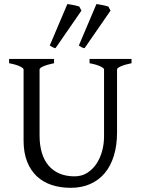

<svg xmlns="http://www.w3.org/2000/svg" viewBox="-20 -903 694 938"><path d="M622.6 -594.2Q589.4 -587.4 570.6 -579.1Q551.8 -570.8 551.8 -564V-255.9Q551.8 -191.9 536.1 -141.6Q520.5 -91.3 491.2 -56.6Q461.9 -22 419.9 -3.7Q377.9 14.6 325.2 14.6Q274.9 14.6 232.7 0.7Q190.4 -13.2 159.9 -41.7Q129.4 -70.3 112.3 -113.8Q95.2 -157.2 95.2 -216.8V-564Q95.2 -569.8 77.4 -578.6Q59.6 -587.4 24.4 -594.2V-615.2H244.1V-594.2Q210.9 -587.4 192.1 -579.1Q173.3 -570.8 173.3 -564V-241.2Q173.3 -194.3 184.3 -157.2Q195.3 -120.1 217 -94.5Q238.8 -68.8 270.5 -55.2Q302.2 -41.5 344.2 -41.5Q378.9 -41.5 405.8 -58.3Q432.6 -75.2 450.9 -102.5Q469.2 -129.9 478.8 -164.8Q488.3 -199.7 488.3 -235.8V-564Q488.3 -569.8 470.5 -578.6Q452.6 -587.4 417.5 -594.2V-615.2H622.6ZM251 -667.5Q242.7 -669.4 237.8 -672.1Q232.9 -674.8 223.1 -680.7L309.1 -883.3Q314.9 -882.3 323 -881.1Q331.1 -879.9 339.1 -878.2Q347.2 -876.5 354.7 -874.8Q362.3 -873 367.2 -871.1L377.9 -851.1ZM393.1 -667.5Q383.8 -669.4 378.9 -672.1Q374 -674.8 365.2 -680.7L451.2 -883.3Q457 -882.3 464.8 -881.1Q472.7 -879.9 480.7 -878.2Q488.8 -876.5 496.3 -874.8Q503.9 -873 509.3 -871.1L520 -851.1Z"/></svg>

Font: Noto Serif Devanagari
Style: Regular
Weight: 400
Designer: Monotype Design Team
Foundry: Monotype Imaging Inc.
Version: Version 1.01